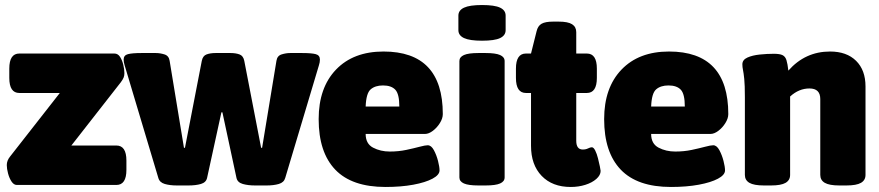

<svg xmlns="http://www.w3.org/2000/svg" viewBox="-20 -736 3498 764"><path d="M47 0Q35 0 26 -13.5Q17 -27 12 -46Q7 -65 7 -79Q7 -97 20 -113L218 -366H57Q17 -366 17 -426V-463Q17 -523 57 -523H435Q449 -523 457.5 -510Q466 -497 470.5 -478.5Q475 -460 475 -445Q475 -435 472 -427.5Q469 -420 461 -409L264 -157H443Q483 -157 483 -97V-60Q483 0 443 0Z M684 2Q656 2 635.5 -4Q615 -10 610 -28L476 -476Q472 -488 472 -499Q472 -516 489 -520.5Q506 -525 543 -525H600Q617 -525 634.5 -519.5Q652 -514 655 -494L712 -148H716L783 -494Q787 -514 802 -519.5Q817 -525 838 -525H897Q918 -525 933 -519.5Q948 -514 952 -494L1019 -148H1023L1080 -494Q1083 -514 1100.5 -519.5Q1118 -525 1135 -525H1182Q1220 -525 1236.5 -520.5Q1253 -516 1253 -499Q1253 -488 1249 -476L1115 -28Q1110 -10 1089.5 -4Q1069 2 1041 2H995Q967 2 946 -4Q925 -10 921 -28L865 -289H861L804 -28Q800 -10 779.5 -4Q759 2 730 2Z M1514 8Q1380 8 1314 -61Q1248 -130 1248 -262Q1248 -387 1317 -459Q1386 -531 1506 -531Q1742 -531 1742 -282Q1742 -265 1730.5 -246.5Q1719 -228 1702.5 -215.5Q1686 -203 1671 -203H1435Q1435 -164 1464.5 -148.5Q1494 -133 1531 -133Q1566 -133 1596.5 -139.5Q1627 -146 1649.5 -152Q1672 -158 1682 -158Q1696 -158 1706.5 -138.5Q1717 -119 1723 -95.5Q1729 -72 1729 -58Q1729 -40 1701 -25Q1673 -10 1624.5 -1Q1576 8 1514 8ZM1435 -312H1569Q1569 -362 1553 -379Q1537 -396 1504 -396Q1473 -396 1455 -380.5Q1437 -365 1435 -312Z M1884 2Q1844 2 1826 -6Q1808 -14 1808 -30V-493Q1808 -509 1826 -517Q1844 -525 1884 -525H1912Q1952 -525 1970 -517Q1988 -509 1988 -493V-30Q1988 -14 1970 -6Q1952 2 1912 2ZM1898 -574Q1849 -574 1826.5 -584.5Q1804 -595 1804 -616V-674Q1804 -695 1826.5 -705.5Q1849 -716 1898 -716Q1948 -716 1970 -705.5Q1992 -695 1992 -674V-616Q1992 -595 1970 -584.5Q1948 -574 1898 -574Z M2251 8Q2178 8 2135.5 -36Q2093 -80 2093 -156V-366H2073Q2033 -366 2033 -426V-463Q2033 -523 2073 -523H2093L2115 -611Q2120 -633 2135 -641.5Q2150 -650 2181 -650H2203Q2240 -650 2256.5 -639.5Q2273 -629 2273 -608V-523H2315Q2355 -523 2355 -463V-426Q2355 -366 2315 -366H2273V-176Q2273 -141 2299 -141Q2311 -141 2320 -145.5Q2329 -150 2335 -150Q2342 -150 2348.5 -137Q2355 -124 2359.5 -106Q2364 -88 2367 -73.5Q2370 -59 2370 -56Q2370 -39 2353 -24Q2336 -9 2309 -0.5Q2282 8 2251 8Z M2650 8Q2516 8 2450 -61Q2384 -130 2384 -262Q2384 -387 2453 -459Q2522 -531 2642 -531Q2878 -531 2878 -282Q2878 -265 2866.5 -246.5Q2855 -228 2838.5 -215.5Q2822 -203 2807 -203H2571Q2571 -164 2600.5 -148.5Q2630 -133 2667 -133Q2702 -133 2732.5 -139.5Q2763 -146 2785.5 -152Q2808 -158 2818 -158Q2832 -158 2842.5 -138.5Q2853 -119 2859 -95.5Q2865 -72 2865 -58Q2865 -40 2837 -25Q2809 -10 2760.5 -1Q2712 8 2650 8ZM2571 -312H2705Q2705 -362 2689 -379Q2673 -396 2640 -396Q2609 -396 2591 -380.5Q2573 -365 2571 -312Z M3020 2Q2980 2 2962 -8.5Q2944 -19 2944 -40V-349Q2944 -398 2941.5 -422Q2939 -446 2936.5 -457.5Q2934 -469 2934 -480Q2934 -498 2954 -507Q2974 -516 3003 -519Q3032 -522 3059 -522Q3083 -522 3094 -516.5Q3105 -511 3109.5 -496.5Q3114 -482 3117 -455Q3184 -531 3283 -531Q3349 -531 3386.5 -494Q3424 -457 3424 -392V-40Q3424 -19 3406 -8.5Q3388 2 3348 2H3320Q3280 2 3262 -8.5Q3244 -19 3244 -40V-342Q3244 -384 3201 -384Q3159 -384 3124 -352V-40Q3124 -19 3106 -8.5Q3088 2 3048 2Z"/></svg>

Font: Asap Black
Style: Regular
Weight: 900
Designer: Pablo Cosgaya
Foundry: Omnibus-Type
Version: Version 3.001; ttfautohint (v1.8.4.7-5d5b)